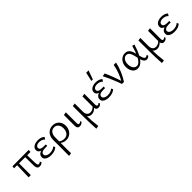

<svg xmlns="http://www.w3.org/2000/svg" viewBox="312 -2267 4112 4112"><g transform="rotate(-45 2367.5 -211.0)"><path d="M115 0 127 -409H183L182 0ZM32 -357 38 -411 532 -414 527 -355ZM372 -111 369 -409H426L434 -121Q435 -92 439.5 -75Q444 -58 453 -51Q462 -44 474 -44Q486 -44 498.5 -50Q511 -56 520 -68L540 -39Q532 -25 519.5 -15.5Q507 -6 490.5 -0.5Q474 5 454 5Q423 5 405 -8Q387 -21 380 -47Q373 -73 372 -111Z M791 8Q746 8 706.5 -4Q667 -16 643 -41Q619 -66 619 -105Q619 -161 666.5 -193Q714 -225 803 -225V-200Q755 -200 717.5 -210.5Q680 -221 658.5 -243Q637 -265 637 -301Q637 -338 659.5 -365.5Q682 -393 722.5 -408Q763 -423 813 -423Q865 -423 903.5 -409.5Q942 -396 970 -370L938 -321Q918 -346 884 -360Q850 -374 807 -374Q779 -374 755 -366Q731 -358 716.5 -342.5Q702 -327 702 -302Q702 -271 730 -254.5Q758 -238 813 -238H874V-193H813Q745 -193 715 -172.5Q685 -152 685 -119Q685 -97 701 -80Q717 -63 744.5 -53Q772 -43 807 -43Q853 -43 892 -56.5Q931 -70 955 -95L978 -57Q957 -31 909.5 -11.5Q862 8 791 8Z M1053 289Q1053 227 1053.5 165.5Q1054 104 1054 44Q1054 -16 1054 -76Q1054 -136 1054 -193Q1054 -264 1081.5 -315.5Q1109 -367 1156.5 -395Q1204 -423 1264 -423Q1323 -423 1367 -396.5Q1411 -370 1436 -324Q1461 -278 1461 -216Q1461 -153 1434.5 -102Q1408 -51 1360.5 -21.5Q1313 8 1252 8Q1203 8 1162 -11Q1121 -30 1099 -65L1118 -87Q1138 -65 1172.5 -53Q1207 -41 1240 -41Q1288 -41 1321 -63Q1354 -85 1371 -123.5Q1388 -162 1388 -212Q1388 -287 1351.5 -329.5Q1315 -372 1256 -372Q1218 -372 1188 -352Q1158 -332 1141 -295.5Q1124 -259 1124 -206Q1123 -142 1123 -88.5Q1123 -35 1122.5 12Q1122 59 1122 102.5Q1122 146 1122.5 189Q1123 232 1124 278Z M1665 5Q1630 5 1612 -16.5Q1594 -38 1594 -80V-409L1664 -420V-91Q1664 -68 1672 -56Q1680 -44 1698 -44Q1710 -44 1722.5 -51Q1735 -58 1745 -71L1759 -43Q1745 -21 1720 -8Q1695 5 1665 5Z M1878 289Q1867 114 1865.5 -60Q1864 -234 1864 -409L1932 -420V-174Q1932 -114 1959.5 -80Q1987 -46 2037 -46Q2062 -46 2089.5 -56Q2117 -66 2141 -87.5Q2165 -109 2178 -144L2197 -128Q2179 -84 2151.5 -54Q2124 -24 2091.5 -9.5Q2059 5 2025 5Q1990 5 1959.5 -11.5Q1929 -28 1913 -64L1924 -74Q1924 11 1930.5 100.5Q1937 190 1949 278ZM2229 5Q2205 5 2189 -5Q2173 -15 2164.5 -34Q2156 -53 2156 -80V-409L2224 -420V-91Q2224 -68 2232 -56Q2240 -44 2257 -44Q2268 -44 2280 -51Q2292 -58 2301 -71L2316 -43Q2304 -21 2281 -8Q2258 5 2229 5Z M2543 8Q2498 8 2458.5 -4Q2419 -16 2395 -41Q2371 -66 2371 -105Q2371 -161 2418.5 -193Q2466 -225 2555 -225V-200Q2507 -200 2469.5 -210.5Q2432 -221 2410.5 -243Q2389 -265 2389 -301Q2389 -338 2411.5 -365.5Q2434 -393 2474.5 -408Q2515 -423 2565 -423Q2617 -423 2655.5 -409.5Q2694 -396 2722 -370L2690 -321Q2670 -346 2636 -360Q2602 -374 2559 -374Q2531 -374 2507 -366Q2483 -358 2468.5 -342.5Q2454 -327 2454 -302Q2454 -271 2482 -254.5Q2510 -238 2565 -238H2626V-193H2565Q2497 -193 2467 -172.5Q2437 -152 2437 -119Q2437 -97 2453 -80Q2469 -63 2496.5 -53Q2524 -43 2559 -43Q2605 -43 2644 -56.5Q2683 -70 2707 -95L2730 -57Q2709 -31 2661.5 -11.5Q2614 8 2543 8ZM2526 -509 2571 -711H2643L2571 -509Z M2943 0Q2907 -102 2863.5 -204.5Q2820 -307 2769 -409L2841 -421Q2886 -321 2923.5 -220.5Q2961 -120 2991 -20H2957Q3016 -115 3052.5 -214Q3089 -313 3107 -414H3178Q3155 -307 3112 -203.5Q3069 -100 3005 0Z M3421 8Q3371 8 3334.5 -18.5Q3298 -45 3278 -91.5Q3258 -138 3258 -195Q3258 -264 3285 -315Q3312 -366 3356.5 -394.5Q3401 -423 3453 -423Q3494 -423 3522 -407.5Q3550 -392 3568.5 -364.5Q3587 -337 3599.5 -301.5Q3612 -266 3620 -226Q3633 -170 3644.5 -129Q3656 -88 3671 -65Q3686 -42 3707 -42Q3717 -42 3728.5 -48Q3740 -54 3748 -65L3773 -37Q3761 -18 3739 -5Q3717 8 3691 8Q3662 8 3642 -10Q3622 -28 3608 -58Q3594 -88 3585 -125.5Q3576 -163 3567 -204Q3557 -254 3542 -292.5Q3527 -331 3503 -352.5Q3479 -374 3443 -374Q3413 -374 3386.5 -354.5Q3360 -335 3344 -298Q3328 -261 3328 -209Q3328 -162 3342.5 -124.5Q3357 -87 3383.5 -65.5Q3410 -44 3445 -44Q3472 -44 3498 -62Q3524 -80 3548.5 -113.5Q3573 -147 3595.5 -194Q3618 -241 3638 -298Q3658 -355 3675 -421L3730 -409Q3708 -338 3683.5 -275.5Q3659 -213 3630.5 -161Q3602 -109 3569.5 -71Q3537 -33 3500 -12.5Q3463 8 3421 8Z M3865 289Q3854 114 3852.5 -60Q3851 -234 3851 -409L3919 -420V-174Q3919 -114 3946.5 -80Q3974 -46 4024 -46Q4049 -46 4076.5 -56Q4104 -66 4128 -87.5Q4152 -109 4165 -144L4184 -128Q4166 -84 4138.5 -54Q4111 -24 4078.5 -9.5Q4046 5 4012 5Q3977 5 3946.5 -11.5Q3916 -28 3900 -64L3911 -74Q3911 11 3917.5 100.5Q3924 190 3936 278ZM4216 5Q4192 5 4176 -5Q4160 -15 4151.5 -34Q4143 -53 4143 -80V-409L4211 -420V-91Q4211 -68 4219 -56Q4227 -44 4244 -44Q4255 -44 4267 -51Q4279 -58 4288 -71L4303 -43Q4291 -21 4268 -8Q4245 5 4216 5Z M4530 8Q4485 8 4445.5 -4Q4406 -16 4382 -41Q4358 -66 4358 -105Q4358 -161 4405.5 -193Q4453 -225 4542 -225V-200Q4494 -200 4456.5 -210.5Q4419 -221 4397.5 -243Q4376 -265 4376 -301Q4376 -338 4398.5 -365.5Q4421 -393 4461.5 -408Q4502 -423 4552 -423Q4604 -423 4642.5 -409.5Q4681 -396 4709 -370L4677 -321Q4657 -346 4623 -360Q4589 -374 4546 -374Q4518 -374 4494 -366Q4470 -358 4455.5 -342.5Q4441 -327 4441 -302Q4441 -271 4469 -254.5Q4497 -238 4552 -238H4613V-193H4552Q4484 -193 4454 -172.5Q4424 -152 4424 -119Q4424 -97 4440 -80Q4456 -63 4483.5 -53Q4511 -43 4546 -43Q4592 -43 4631 -56.5Q4670 -70 4694 -95L4717 -57Q4696 -31 4648.5 -11.5Q4601 8 4530 8Z"/></g></svg>

Font: Ysabeau Office
Style: Regular
Weight: 400
Designer: Christian Thalmann (Catharsis Fonts)
Version: Version 2.001;gftools[0.9.30]; featfreeze: tnum,lnum,ss02